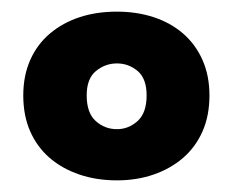

<svg xmlns="http://www.w3.org/2000/svg" viewBox="-20 -642 401 330"><path d="M340 -478Q340 -443 328 -416Q316 -389 294.5 -370.5Q273 -352 244 -342Q215 -332 181 -332Q146 -332 116.5 -342Q87 -352 65.5 -370.5Q44 -389 32 -416Q20 -443 20 -478Q20 -512 32 -539Q44 -566 66 -584.5Q88 -603 117 -612.5Q146 -622 181 -622Q215 -622 244 -612.5Q273 -603 294.5 -584.5Q316 -566 328 -539Q340 -512 340 -478ZM181 -533Q161 -533 145 -520Q129 -507 129 -478Q129 -448 144.5 -434Q160 -420 181 -420Q201 -420 216.5 -434Q232 -448 232 -478Q232 -507 216.5 -520Q201 -533 181 -533Z"/></svg>

Font: Baloo Da 2
Style: Bold
Weight: 700
Designer: Noopur Datye, Sulekha Rajkumar and Ek Type
Foundry: Ek Type
Version: Version 1.640;hotconv 1.0.111;makeotfexe 2.5.65597; ttfautoh